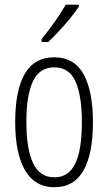

<svg xmlns="http://www.w3.org/2000/svg" viewBox="-20 -784 458 814"><path d="M374 -266.1Q374 -131.3 333.7 -60.8Q293.5 9.8 210.4 9.8Q128.4 9.8 86.4 -61.5Q44.4 -132.8 44.4 -267.1Q44.4 -400.4 85 -470.7Q125.5 -541 210 -541Q294.9 -541 334.5 -469Q374 -397 374 -266.1ZM91.8 -267.1Q91.8 -151.9 120.4 -92Q148.9 -32.2 210.9 -32.2Q270.5 -32.2 298.8 -89.8Q327.1 -147.5 327.1 -266.6Q327.1 -377 300.5 -437.7Q273.9 -498.5 210 -498.5Q147.5 -498.5 119.6 -439.2Q91.8 -379.9 91.8 -267.1ZM314.5 -764.2V-756.3Q299.3 -732.9 276.4 -705.1Q253.4 -677.2 228.8 -650.9Q204.1 -624.5 184.6 -606H156.2V-617.7Q188 -657.7 212.6 -692.4Q237.3 -727.1 258.8 -764.2Z"/></svg>

Font: Open Sans Condensed Light
Style: Regular
Weight: 300
Width: 3
Designer: Monotype Design Team
Foundry: Monotype Imaging Inc.
Version: Version 3.003; ttfautohint (v1.8.4)